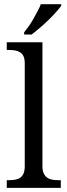

<svg xmlns="http://www.w3.org/2000/svg" viewBox="-20 -908 326 928"><path d="M22.5 -37.1Q39.1 -37.1 53.2 -39.6Q67.4 -42 77.6 -49.1Q87.9 -56.2 93.8 -69.3Q99.6 -82.5 99.6 -104.5V-602.5Q99.6 -623 93.8 -635.7Q87.9 -648.4 76.9 -655.3Q65.9 -662.1 52 -664.3Q38.1 -666.5 22.5 -666.5H12.7V-703.6H185.1V-104.5Q185.1 -82.5 191.7 -69.3Q198.2 -56.2 208.3 -49.1Q218.3 -42 232.7 -39.6Q247.1 -37.1 261.7 -37.1H273.9V0H12.7V-37.1ZM96.7 -752Q107.4 -765.1 119.1 -781.5Q130.9 -797.9 141.1 -816.4Q151.4 -835 161.6 -853.8Q171.9 -872.6 177.2 -887.7H275.9V-879.9Q267.1 -867.7 250.7 -849.4Q234.4 -831.1 213.9 -811Q193.4 -791 171.6 -772.5Q149.9 -753.9 133.3 -741.2H96.7Z"/></svg>

Font: MUA Office
Style: Regular
Weight: 400
Designer: Khon Soe Zaw Thu
Foundry: Myanmar Unicode
Version: Version 2.10 June 24, 2017